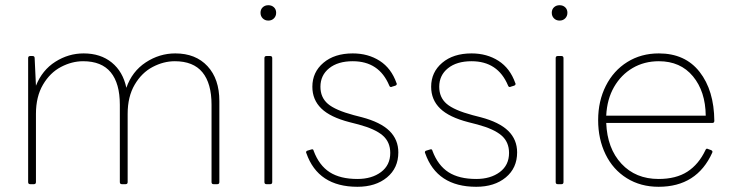

<svg xmlns="http://www.w3.org/2000/svg" viewBox="-20 -707 2801 737"><path d="M96 0Q88 0 88 -8V-484Q88 -492 96 -492H105Q113 -492 113 -484L118 -378Q142 -438 192.5 -470Q243 -502 301 -502Q366 -502 409 -467Q452 -432 465 -370Q487 -433 539.5 -467.5Q592 -502 653 -502Q731 -502 776.5 -453Q822 -404 822 -319V-8Q822 0 814 0H800Q792 0 792 -8V-305Q792 -387 757 -429.5Q722 -472 651 -472Q608 -472 566 -450Q524 -428 497 -382Q470 -336 470 -270V-8Q470 0 462 0H448Q440 0 440 -8V-305Q440 -387 405 -429.5Q370 -472 299 -472Q256 -472 214 -450Q172 -428 145 -382Q118 -336 118 -270V-8Q118 0 110 0Z M980 -658Q980 -671 988.5 -679Q997 -687 1010 -687Q1023 -687 1031.5 -679Q1040 -671 1040 -658Q1040 -645 1031.5 -636.5Q1023 -628 1010 -628Q997 -628 988.5 -636.5Q980 -645 980 -658ZM1003 0Q995 0 995 -8V-484Q995 -492 1003 -492H1017Q1025 -492 1025 -484V-8Q1025 0 1017 0Z M1156 -119Q1155 -120 1155 -122Q1155 -128 1161 -129L1174 -133L1178 -134Q1183 -134 1184 -128Q1205 -72 1245.5 -46Q1286 -20 1352 -20Q1407 -20 1442.5 -46.5Q1478 -73 1478 -120Q1478 -162 1449 -187Q1420 -212 1357 -229L1322 -238Q1248 -257 1213.5 -290.5Q1179 -324 1179 -374Q1179 -430 1221.5 -466Q1264 -502 1334 -502Q1393 -502 1437.5 -473.5Q1482 -445 1502 -388Q1503 -387 1503 -385Q1503 -380 1497 -378L1484 -374Q1483 -373 1481 -373Q1476 -373 1474 -379Q1435 -472 1334 -472Q1277 -472 1243.5 -445Q1210 -418 1210 -374Q1210 -333 1238.5 -308.5Q1267 -284 1338 -265L1369 -257Q1441 -238 1475 -204.5Q1509 -171 1509 -122Q1509 -62 1465.5 -26Q1422 10 1352 10Q1201 10 1156 -119Z M1612 -119Q1611 -120 1611 -122Q1611 -128 1617 -129L1630 -133L1634 -134Q1639 -134 1640 -128Q1661 -72 1701.5 -46Q1742 -20 1808 -20Q1863 -20 1898.5 -46.5Q1934 -73 1934 -120Q1934 -162 1905 -187Q1876 -212 1813 -229L1778 -238Q1704 -257 1669.5 -290.5Q1635 -324 1635 -374Q1635 -430 1677.5 -466Q1720 -502 1790 -502Q1849 -502 1893.5 -473.5Q1938 -445 1958 -388Q1959 -387 1959 -385Q1959 -380 1953 -378L1940 -374Q1939 -373 1937 -373Q1932 -373 1930 -379Q1891 -472 1790 -472Q1733 -472 1699.5 -445Q1666 -418 1666 -374Q1666 -333 1694.5 -308.5Q1723 -284 1794 -265L1825 -257Q1897 -238 1931 -204.5Q1965 -171 1965 -122Q1965 -62 1921.5 -26Q1878 10 1808 10Q1657 10 1612 -119Z M2098 -658Q2098 -671 2106.5 -679Q2115 -687 2128 -687Q2141 -687 2149.5 -679Q2158 -671 2158 -658Q2158 -645 2149.5 -636.5Q2141 -628 2128 -628Q2115 -628 2106.5 -636.5Q2098 -645 2098 -658ZM2121 0Q2113 0 2113 -8V-484Q2113 -492 2121 -492H2135Q2143 -492 2143 -484V-8Q2143 0 2135 0Z M2276 -246Q2276 -319 2305.5 -377.5Q2335 -436 2388 -469Q2441 -502 2509 -502Q2610 -502 2665.5 -431Q2721 -360 2722 -243Q2722 -235 2714 -235H2307Q2311 -137 2365.5 -78.5Q2420 -20 2508 -20Q2575 -20 2618.5 -48Q2662 -76 2688 -131Q2691 -139 2698 -135L2709 -131Q2717 -128 2714 -121Q2655 10 2508 10Q2439 10 2386 -23Q2333 -56 2304.5 -114.5Q2276 -173 2276 -246ZM2307 -263H2689Q2688 -356 2640 -414Q2592 -472 2509 -472Q2453 -472 2408.5 -446Q2364 -420 2337 -373Q2310 -326 2307 -263Z"/></svg>

Font: LINE Seed Sans TH App Thin
Style: Regular
Weight: 250
Designer: Dalton Maag Ltd | Thai characters by Cadson Demak Co.,Ltd.
Foundry: Dalton Maag Ltd
Version: Version 1.003